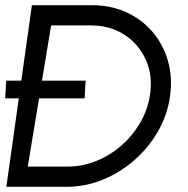

<svg xmlns="http://www.w3.org/2000/svg" viewBox="-35 -720 726 740"><path d="M-10.5 0 88 -700H319.5Q392 -700 451.8 -672.8Q511.5 -645.5 552.8 -597.2Q594 -549 612.2 -485.8Q630.5 -422.5 620.5 -350Q610.5 -277.5 574.2 -214.2Q538 -151 483 -102.8Q428 -54.5 360.8 -27.2Q293.5 0 221 0ZM72 -78H225.5Q282 -78 334.8 -99Q387.5 -120 431 -157.5Q474.5 -195 503.8 -244.2Q533 -293.5 542.5 -350Q555 -425 528.2 -486.8Q501.5 -548.5 446 -585.2Q390.5 -622 315.5 -622H162ZM-15 -341 -11 -409H295L291 -341Z"/></svg>

Font: Urbanist
Style: Italic
Weight: 400
Italic angle: -8°
Designer: Corey Hu
Foundry: Corey Hu
Version: Version 1.330; ttfautohint (v1.8.4.7-5d5b)